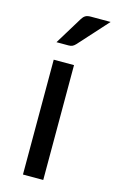

<svg xmlns="http://www.w3.org/2000/svg" viewBox="-114 -771 495 818"><g transform="rotate(15 134.0 -362.0)"><path d="M165 -506.5H75.5V0H165ZM268 -724.5H181C170.3 -724.5 162.2 -722.8 156.8 -719.2C151.2 -715.8 146.2 -710.2 141.5 -702.5L67.5 -581.5H120.5C127.5 -581.5 133.2 -582.6 137.8 -584.8C142.2 -586.9 146.8 -590.5 151.5 -595.5Z"/></g></svg>

Font: LatoLatin
Style: Regular
Weight: 400
Designer: Lukasz Dziedzic with Adam Twardoch and Botio Nikoltchev
Foundry: tyPoland Lukasz Dziedzic
Version: Version 2.015; 2015-08-06; http://www.latofonts.com/